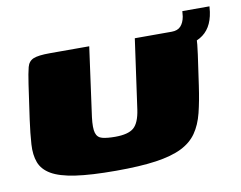

<svg xmlns="http://www.w3.org/2000/svg" viewBox="-63 -611 876 697"><g transform="rotate(-10 374.5 -262.5)"><path d="M661 -250Q653 -194 642.5 -152Q632 -110 611.5 -80.5Q591 -51 554.5 -33Q518 -15 459.5 -6.5Q401 2 312 2Q220 2 162.5 -6.5Q105 -15 74.5 -33Q44 -51 33.5 -79Q23 -107 25.5 -146Q28 -185 35 -236L53 -362Q59 -403 64.5 -424Q70 -445 88 -452.5Q106 -460 149 -460H294L259 -205Q254 -165 259.5 -147Q265 -129 283 -124.5Q301 -120 330 -120Q378 -120 398.5 -137.5Q419 -155 426 -203L462 -460H605Q649 -460 665.5 -452.5Q682 -445 682.5 -424Q683 -403 677 -362ZM568 -394 577 -460H598Q620 -460 631.5 -472.5Q643 -485 647 -507L649 -527H749L747 -507Q738 -444 694 -419Q650 -394 568 -394Z"/></g></svg>

Font: Genos Thin Black
Style: Italic
Weight: 900
Italic angle: -8°
Version: Version 1.010